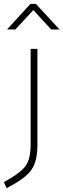

<svg xmlns="http://www.w3.org/2000/svg" viewBox="-79 -752 327 990"><path d="M79 -6V-500H114V-5Q114 80 82.5 124.5Q51 169 -45 218L-59 187Q27 140 53 103.5Q79 67 79 -6ZM-43 -600 78 -732H106L228 -600H185L93 -700L0 -600Z"/></svg>

Font: Titillium Web[RUS by Daymarius]
Style: Regular
Weight: 200
Designer: Cyrillization by Daymarius
Foundry: Cyrillization by Daymarius
Version: Version 1.002 September 11, 2018